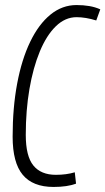

<svg xmlns="http://www.w3.org/2000/svg" viewBox="-20 -730 417 760"><path d="M192 10Q110 10 70 -38Q30 -86 30 -189Q30 -304 48 -399.5Q66 -495 99.5 -564.5Q133 -634 179.5 -672Q226 -710 283 -710Q310 -710 333.5 -706Q357 -702 377 -693L361 -649Q319 -662 283 -662Q238 -662 201 -626Q164 -590 137.5 -526Q111 -462 96.5 -377.5Q82 -293 82 -196Q82 -112 112 -75Q142 -38 201 -38Q243 -38 276 -48L281 -3Q246 10 192 10Z"/></svg>

Font: Georama Condensed Light
Style: Italic
Weight: 300
Width: 3
Italic angle: -9°
Designer: Jean-Baptiste Levee
Foundry: Production Type
Version: Version 1.000